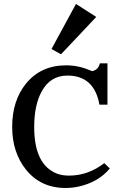

<svg xmlns="http://www.w3.org/2000/svg" viewBox="-20 -938 623 970"><path d="M328.6 -50.8Q425.3 -50.8 506.8 -113.8L534.7 -86.9Q477.5 -17.6 376 4.9Q343.8 11.7 311.5 11.7Q185.1 11.7 110.4 -82Q41.5 -169.4 41.5 -296.9Q41.5 -429.2 111.3 -515.6Q186.5 -607.9 313.5 -607.9Q376 -607.9 434.1 -583Q442.9 -579.1 446.8 -578.6Q478.5 -586.9 484.4 -618.2H522.9V-409.2H482.4Q456.1 -556.2 320.8 -556.2Q233.9 -556.2 190.4 -475.6Q152.8 -407.2 152.8 -295.9Q152.8 -105 268.6 -60.5Q294.4 -50.8 328.6 -50.8ZM240.2 -690.4 363.8 -918 466.3 -852.5 288.1 -663.6Z"/></svg>

Font: Metamorphous
Style: Regular
Weight: 400
Designer: James Grieshaber
Foundry: James Grieshaber
Version: Version 1.001